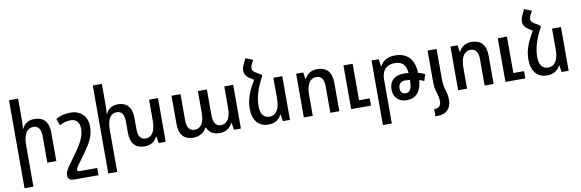

<svg xmlns="http://www.w3.org/2000/svg" viewBox="-62 -1332 6487 2142"><g transform="rotate(-10 3181.5 -261.0)"><path d="M181 -760H78V237H179V-236C179 -357 221 -420 292 -420C347 -420 378 -383 378 -302V0H480V-322C480 -446 420 -505 320 -505C247 -505 204 -471 181 -421H176C179 -450 181 -478 181 -507Z M916 237V155H717C696 155 691 148 691 136C691 124 699 110 713 90L809 -42C877 -138 918 -215 918 -313C918 -429 846 -505 729 -505C663 -505 610 -490 562 -464L589 -387C632 -411 673 -421 716 -421C779 -421 815 -381 815 -306C815 -233 785 -170 726 -81L612 78C580 125 570 149 570 176C570 216 592 237 643 237Z M1618 -495V-259C1618 -138 1577 -75 1507 -75C1454 -75 1422 -112 1422 -193V-322C1422 -446 1363 -505 1265 -505C1193 -505 1152 -471 1130 -421H1125C1128 -450 1130 -478 1130 -507V-760H1027V237H1128V-236C1128 -357 1166 -420 1236 -420C1290 -420 1321 -383 1321 -302V-172C1321 -49 1381 10 1481 10C1552 10 1599 -25 1622 -76H1627L1640 0H1719V-495Z M2032 9C2103 9 2158 -28 2183 -79H2189C2210 -24 2258 9 2330 9C2407 9 2452 -32 2475 -79H2480L2493 0H2571V-495H2470V-250C2470 -137 2429 -76 2358 -76C2308 -76 2273 -113 2273 -199V-495H2171V-246C2171 -132 2130 -76 2060 -76C2009 -76 1974 -114 1974 -196V-495H1872V-172C1872 -51 1932 9 2032 9Z M2905 -550 2846 -585C2815 -603 2803 -620 2803 -641C2803 -655 2808 -672 2817 -689L2839 -731L2756 -764L2725 -698C2714 -675 2708 -653 2708 -629C2708 -593 2728 -563 2766 -538L2811 -509C2740 -395 2706 -301 2706 -202C2706 -68 2771 10 2884 10C2958 10 3005 -25 3030 -76H3035L3047 0H3127V-495H3026V-259C3026 -135 2982 -75 2909 -75C2845 -75 2808 -121 2808 -211C2808 -316 2842 -416 2905 -533Z M3284 0H3385V-237C3385 -357 3428 -420 3498 -420C3552 -420 3584 -383 3584 -302V0H3686V-322C3686 -446 3625 -505 3524 -505C3453 -505 3404 -470 3381 -419H3376L3364 -495H3284ZM3820 0H4045V-82H3924V-495H3820Z M4138 237H4239V-264C4239 -368 4296 -421 4388 -421C4469 -421 4511 -381 4521 -286C4503 -288 4485 -289 4468 -289C4364 -289 4301 -234 4301 -137C4301 -48 4357 10 4451 10C4554 10 4613 -57 4625 -187C4644 -181 4663 -175 4678 -167L4701 -242C4679 -252 4653 -261 4626 -268C4618 -427 4542 -505 4402 -505C4323 -505 4264 -470 4237 -415H4231L4220 -495H4138ZM4392 -136C4392 -183 4420 -210 4469 -210C4486 -210 4504 -208 4523 -206C4520 -107 4502 -69 4451 -69C4411 -69 4392 -91 4392 -136Z M4773 -151C4773 -93 4778 -56 4791 -18C4804 23 4811 56 4811 88C4811 133 4783 160 4746 160H4732V242H4763C4856 242 4913 181 4913 89C4913 51 4907 13 4894 -24C4880 -64 4875 -122 4875 -151V-495H4773Z M5032 0H5133V-237C5133 -357 5176 -420 5246 -420C5300 -420 5332 -383 5332 -302V0H5434V-322C5434 -446 5373 -505 5272 -505C5201 -505 5152 -470 5129 -419H5124L5112 -495H5032ZM5568 0H5793V-82H5672V-495H5568Z M6062 -550 6003 -585C5972 -603 5960 -620 5960 -641C5960 -655 5965 -672 5974 -689L5996 -731L5913 -764L5882 -698C5871 -675 5865 -653 5865 -629C5865 -593 5885 -563 5923 -538L5968 -509C5897 -395 5863 -301 5863 -202C5863 -68 5928 10 6041 10C6115 10 6162 -25 6187 -76H6192L6204 0H6284V-495H6183V-259C6183 -135 6139 -75 6066 -75C6002 -75 5965 -121 5965 -211C5965 -316 5999 -416 6062 -533Z"/></g></svg>

Font: Noto Sans Armenian SemiCondensed Medium
Style: Regular
Weight: 500
Width: 4
Designer: Monotype Design Team
Foundry: Monotype Imaging Inc.
Version: Version 2.008